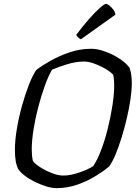

<svg xmlns="http://www.w3.org/2000/svg" viewBox="-20 -972 711 992"><path d="M272 0Q247 0 217 -9.5Q187 -19 158 -33.5Q129 -48 106.5 -65.5Q84 -83 74 -99Q65 -116 61 -141Q57 -166 57 -197Q57 -246 67 -306Q77 -366 93.5 -425Q110 -484 129 -533Q148 -582 167 -610Q195 -632 240 -657.5Q285 -683 339.5 -701.5Q394 -720 452 -720Q485 -720 525.5 -705Q566 -690 600 -667Q634 -644 649 -622Q655 -607 658 -586Q661 -565 661 -543Q661 -506 654 -458.5Q647 -411 635 -360Q623 -309 608 -260.5Q593 -212 576.5 -173Q560 -134 544 -112Q517 -89 475 -63Q433 -37 381 -18.5Q329 0 272 0ZM306 -65Q335 -65 366 -73.5Q397 -82 423 -93.5Q449 -105 461 -113Q483 -145 502.5 -196.5Q522 -248 537 -308.5Q552 -369 561 -427.5Q570 -486 570 -532Q570 -545 569 -558Q568 -571 566 -582Q564 -589 548 -601Q532 -613 509 -625Q486 -637 461 -645.5Q436 -654 414 -654Q373 -654 327 -640Q281 -626 249 -612Q230 -580 211.5 -528.5Q193 -477 177.5 -418Q162 -359 153 -301.5Q144 -244 144 -199Q144 -183 145.5 -168Q147 -153 150 -140Q161 -125 188.5 -107.5Q216 -90 248.5 -77.5Q281 -65 306 -65ZM398 -769Q392 -771 383.5 -779Q375 -787 374 -792Q409 -839 441 -875Q473 -911 496.5 -931.5Q520 -952 528 -952Q534 -952 545 -943.5Q556 -935 565.5 -922Q575 -909 576 -896Z"/></svg>

Font: Texturina 72pt 72pt Regular
Style: Italic
Weight: 400
Italic angle: -11°
Designer: Guillermo Torres Carreño
Foundry: Omnibus-Type
Version: Version 1.002; ttfautohint (v1.8.3)